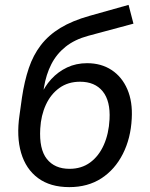

<svg xmlns="http://www.w3.org/2000/svg" viewBox="-20 -758 614 787"><path d="M264 9Q186 9 136 -28Q86 -65 66.5 -131.5Q47 -198 60 -286L70 -358Q80 -425 98 -478.5Q116 -532 147.5 -573Q179 -614 227.5 -643.5Q276 -673 347 -693L507 -738L527 -661L341 -611Q286 -596 249 -566.5Q212 -537 190.5 -495Q169 -453 160 -399L156 -363H146Q162 -403 190 -433.5Q218 -464 255 -481.5Q292 -499 337 -499Q395 -499 437.5 -471Q480 -443 502 -392Q524 -341 520 -272Q516 -191 483.5 -127Q451 -63 395.5 -27Q340 9 264 9ZM265 -66Q314 -66 349.5 -92Q385 -118 405.5 -164Q426 -210 429 -269Q433 -344 401 -383.5Q369 -423 308 -423Q259 -423 223.5 -397.5Q188 -372 168 -328.5Q148 -285 145 -231Q140 -147 172 -106.5Q204 -66 265 -66Z"/></svg>

Font: Nunitoga
Style: Medium Italic
Weight: 500
Italic angle: -9°
Designer: Vernon Adams
Foundry: Vernon Adams
Version: Version 1.0